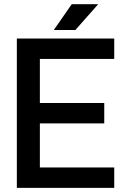

<svg xmlns="http://www.w3.org/2000/svg" viewBox="-20 -909 634 929"><path d="M484.4 -410.6V-312H172.9V-98.6H532.7V0H61.5V-722.7H532.7V-624H172.9V-410.6ZM344.7 -763.7H240.2L327.1 -888.7H455.1Z"/></svg>

Font: Giphurs Medium
Style: Regular
Weight: 500
Version: Version 0.920; ttfautohint (v1.8.4.7-5d5b)